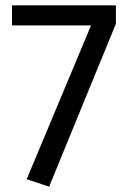

<svg xmlns="http://www.w3.org/2000/svg" viewBox="-20 -689 484 719"><path d="M414 -600 164 10 80 -18 321 -594H25V-669H414Z"/></svg>

Font: FiraGO
Style: Regular
Weight: 400
Designer: bBox Type
Foundry: bBox Type GmbH
Version: Version 1.001;April 20, 2020;FontCreator 12.0.0.2555 64-bit